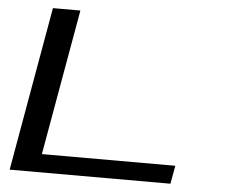

<svg xmlns="http://www.w3.org/2000/svg" viewBox="-50 -731 922 787"><g transform="rotate(5 411.5 -337.5)"><path d="M17.5 0 136.5 -675H249.5L143.5 -75H692.5L679 0Z"/></g></svg>

Font: Anybody UltraExpanded Regular
Style: Italic
Weight: 400
Width: 9
Italic angle: -10°
Designer: Tyler Finck
Foundry: Etcetera Type Company
Version: Version 1.010; ttfautohint (v1.8.3) -l 8 -r 50 -G 200 -x 14 